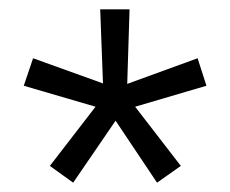

<svg xmlns="http://www.w3.org/2000/svg" viewBox="-20 -756 494 412"><path d="M137 -364 228 -497 317 -364 368 -400 270 -527 423 -572 404 -631 253 -576 258 -736H195L201 -577L51 -631L31 -572L185 -527L87 -400Z"/></svg>

Font: Poppy and Pepper
Style: Regular
Weight: 400
Designer: Thy Ha
Foundry: Thy Ha
Version: Version 0.001;Glyphs 3.2 (3227)